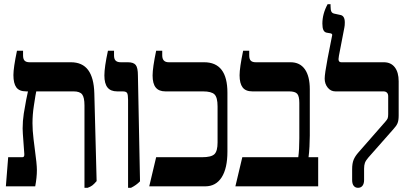

<svg xmlns="http://www.w3.org/2000/svg" viewBox="-20 -889 1943 916"><path d="M441 -25Q429 -11 420.5 -4.5Q412 2 398 7H383V-386Q383 -424 372 -438.5Q361 -453 331 -453H153Q151 -439 149 -432Q148 -426 141.5 -384Q135 -342 135 -301Q135 -267 140 -226Q145 -185 146 -178Q156 -106 156 -78Q156 -42 148 0H8L19 -139H87Q97 -139 96 -154L89 -251Q88 -259 88 -276Q88 -312 93.5 -347.5Q99 -383 105 -413Q111 -443 113 -451V-453H105Q72 -453 58 -472Q44 -491 44 -531Q44 -566 61 -647H90V-625Q90 -607 97.5 -599.5Q105 -592 121 -592H318Q373 -592 400.5 -555Q428 -518 430 -444Z M591 -412Q591 -437 586.5 -445Q582 -453 565 -453H539Q508 -453 493 -471.5Q478 -490 478 -529Q478 -569 495 -647H524V-625Q524 -607 532 -599.5Q540 -592 556 -592H590Q617 -592 627.5 -579Q638 -566 638 -528L648 -24Q631 -6 605 7H591Z M725 -139H945Q988 -139 1003 -153.5Q1018 -168 1018 -209V-381Q1018 -424 1003.5 -438.5Q989 -453 948 -453H769Q738 -453 723 -471.5Q708 -490 708 -529Q708 -566 725 -647H754V-625Q754 -592 785 -592H954Q1065 -592 1065 -447V-166Q1065 -86 1037.5 -43Q1010 0 959 0H692Z M1136 -139H1403Q1408 -174 1408 -229V-398Q1408 -430 1398 -441.5Q1388 -453 1359 -453H1184Q1152 -453 1137.5 -472Q1123 -491 1123 -530Q1123 -566 1140 -647H1169V-625Q1169 -607 1176.5 -599.5Q1184 -592 1200 -592H1366Q1411 -592 1434.5 -558.5Q1458 -525 1458 -463V-242Q1458 -219 1456.5 -190Q1455 -161 1452 -139H1498V0H1103Z M1660 -30V-82Q1660 -109 1667 -126.5Q1674 -144 1691 -163L1818 -308Q1827 -318 1829.5 -324.5Q1832 -331 1832 -344V-430Q1832 -441 1826 -447Q1820 -453 1809 -453H1580Q1558 -453 1543.5 -471Q1529 -489 1529 -514Q1529 -536 1543 -610.5Q1557 -685 1564 -717L1565 -722Q1565 -728 1557 -730L1539 -733Q1528 -735 1523 -745.5Q1518 -756 1518 -776Q1518 -823 1543 -869H1557V-860Q1557 -842 1561 -833.5Q1565 -825 1579 -823L1602 -818Q1625 -815 1625 -782Q1625 -767 1623 -758L1597 -623L1595 -607Q1595 -592 1608 -592H1811Q1845 -592 1863.5 -568Q1882 -544 1882 -501V-338Q1882 -314 1876.5 -301Q1871 -288 1857 -273L1737 -137Q1725 -123 1721 -112Q1717 -101 1717 -84V-30Q1717 -13 1709.5 -3Q1702 7 1688 7Q1675 7 1667.5 -2.5Q1660 -12 1660 -30Z"/></svg>

Font: Noto Serif Hebrew Cond
Style: Bold
Weight: 700
Width: 3
Designer: Monotype Design Team
Foundry: Monotype Imaging Inc.
Version: Version 1.000